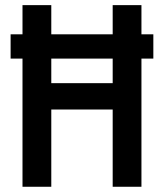

<svg xmlns="http://www.w3.org/2000/svg" viewBox="-20 -713 626 733"><path d="M20.5 -489.3V-582H565.4V-489.3ZM410.2 0V-693.4H520V0ZM65.9 0V-693.4H175.8V0ZM86.4 -294.9V-395.5H502V-294.9Z"/></svg>

Font: Cascadia Code Medium
Style: Regular
Weight: 500
Monospace: yes
Designer: Aaron Bell
Foundry: Saja Typeworks
Version: Version 2407.024